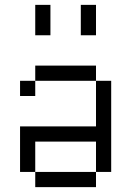

<svg xmlns="http://www.w3.org/2000/svg" viewBox="-20 -770 540 790"><path d="M125 -62.5V0H375V-62.5ZM125 -62.5Q125 -62.5 125 -187.5H375Q375 -187.5 375 -62.5H437.5Q437.5 -62.5 437.5 -437.5H375V-250H62.5V-62.5ZM125 -437.5H62.5V-375H125ZM125 -437.5H375V-500H125ZM125 -750Q125 -750 125 -625H187.5Q187.5 -625 187.5 -750ZM312.5 -750Q312.5 -750 312.5 -625H375Q375 -625 375 -750Z"/></svg>

Font: UnifontExMono
Style: Regular
Weight: 500
Version: Version 15.0.06